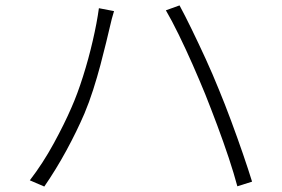

<svg xmlns="http://www.w3.org/2000/svg" viewBox="-20 -705 1040 707"><path d="M243.2 -309.1Q265.1 -358.4 285.6 -423.3Q306.2 -488.3 321.5 -554.7Q336.9 -621.1 344.2 -674.8L399.9 -664.1Q395.5 -649.9 391.8 -636Q388.2 -622.1 384.8 -606.9Q379.9 -585.4 370.8 -548.3Q361.8 -511.2 349.9 -466.1Q337.9 -420.9 323 -374.3Q308.1 -327.6 291 -287.1Q262.7 -221.2 224.6 -151.1Q186.5 -81.1 143.1 -18.1L89.8 -41Q138.2 -104 177.7 -176.5Q217.3 -249 243.2 -309.1ZM735.8 -357.9Q714.8 -409.2 689.5 -466.8Q664.1 -524.4 638.2 -577.4Q612.3 -630.4 590.8 -667L641.1 -685.1Q660.2 -649.9 685.3 -598.4Q710.4 -546.9 737.1 -488.8Q763.7 -430.7 786.1 -375Q807.6 -323.2 830.8 -260.7Q854 -198.2 874.5 -138.7Q895 -79.1 908.2 -36.1L854 -19Q841.8 -64.9 822.3 -123.8Q802.7 -182.6 779.8 -243.9Q756.8 -305.2 735.8 -357.9Z"/></svg>

Font: Source Han Sans CN Light
Style: Regular
Weight: 300
Designer: Ryoko NISHIZUKA  (kana, bopomofo & ideographs); Paul D. Hunt (Latin, Greek & Cyrillic); Sandoll Communications , Soo-you
Foundry: Adobe
Version: Version 2.000;hotconv 1.0.107;makeotfexe 2.5.65593